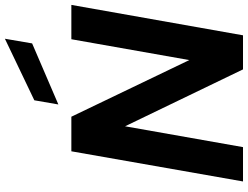

<svg xmlns="http://www.w3.org/2000/svg" viewBox="-134 -877 1011 783"><g transform="rotate(-90 371.5 -485.5)"><path d="M23 0 146 -700H287L518 -219L603 -700H743L619 0H480L248 -481L163 0ZM337 -753 354 -851 605 -971 586 -860Z"/></g></svg>

Font: DM Sans 24pt ExtraBold
Style: Italic
Weight: 800
Italic angle: -10°
Designer: Colophon Foundry, Jonny Pinhorn
Foundry: Colophon Foundry
Version: Version 4.004;gftools[0.9.30]